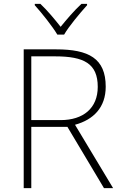

<svg xmlns="http://www.w3.org/2000/svg" viewBox="-20 -968 626 988"><path d="M275 -790H310C334 -832 391 -900 428 -941V-948H399C362 -914 322 -867 292 -830C263 -867 224 -914 188 -948H159V-941C196 -900 250 -832 275 -790ZM269 -714H102V0H141V-315H327L515 0H562L366 -326C461 -352 524 -415 524 -522C524 -668 436 -714 269 -714ZM264 -678C412 -678 483 -641 483 -521C483 -411 408 -350 292 -350H141V-678Z"/></svg>

Font: Noto Sans Lao ExtraLight
Style: Regular
Weight: 200
Designer: Monotype Design Team
Foundry: Monotype Imaging Inc.
Version: Version 2.003